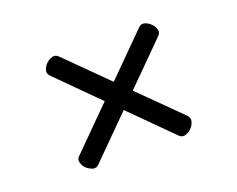

<svg xmlns="http://www.w3.org/2000/svg" viewBox="-82 -813 928 751"><g transform="rotate(-20 381.5 -437.5)"><path d="M600 -219Q590 -209 575 -204.5Q560 -200 548 -213L382 -379L216 -213Q204 -200 189.5 -205Q175 -210 164 -220Q154 -230 149.5 -244.5Q145 -259 158 -271L324 -437L158 -603Q145 -615 149.5 -629.5Q154 -644 164 -654Q175 -665 190 -669.5Q205 -674 217 -661L383 -496L548 -661Q560 -674 575 -669.5Q590 -665 600 -654Q611 -644 615 -629.5Q619 -615 606 -603L441 -438L608 -273Q620 -260 615.5 -245Q611 -230 600 -219Z"/></g></svg>

Font: Playwrite IT Trad
Style: Regular
Weight: 400
Designer: Veronika Burian, José Scaglione
Foundry: TypeTogether
Version: Version 1.002